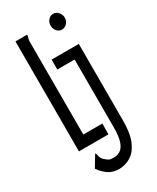

<svg xmlns="http://www.w3.org/2000/svg" viewBox="-209 -708 769 942"><g transform="rotate(-30 175.0 -237.0)"><path d="M269 -559Q253 -559 241.5 -572Q230 -585 230 -603Q230 -622 241.5 -635Q253 -648 269 -648Q286 -648 298 -634.5Q310 -621 310 -603Q310 -585 298 -572Q286 -559 269 -559ZM42 0V-623H108Q108 -613 105 -605.5Q102 -598 102 -589V-61H210L209 0ZM171 174Q136 174 111 157Q86 140 67 113L106 48Q111 55 112 63Q113 71 118 80.5Q123 90 141 103Q150 110 157.5 111Q165 112 175 112Q194 112 211 102.5Q228 93 238.5 65Q249 37 249 -18V-401H151V-457H305V-22Q305 49 287 91.5Q269 134 239 153.5Q209 173 171 174Z"/></g></svg>

Font: Inconsolata ExtraCondensed
Style: Regular
Weight: 400
Width: 2
Monospace: yes
Designer: Raph Levien, Cyreal, Brenton Simpson
Foundry: Raph Levien, Cyreal, Google
Version: Version 3.000; ttfautohint (v1.8.2.53-6de2)